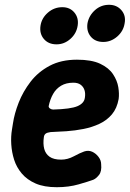

<svg xmlns="http://www.w3.org/2000/svg" viewBox="-20 -765 541 801"><path d="M217 16Q164 16 128.5 0.5Q93 -15 71 -41Q49 -67 39 -98.5Q29 -130 27 -163Q25 -196 30 -225L34 -250Q40 -291 58 -337Q76 -383 107.5 -424Q139 -465 187 -490.5Q235 -516 301 -516Q362 -516 398 -499Q434 -482 451.5 -455.5Q469 -429 473.5 -401.5Q478 -374 475 -352Q468 -313 447 -288Q426 -263 395 -248.5Q364 -234 328.5 -227Q293 -220 257 -217.5Q221 -215 191 -214Q176 -212 170 -207Q164 -202 163 -193Q159 -165 164.5 -144Q170 -123 187 -111Q204 -99 235 -99Q262 -99 288 -113Q314 -127 331 -133Q349 -139 364.5 -132Q380 -125 391 -110.5Q402 -96 402 -80Q405 -50 393 -35Q381 -20 369 -15Q350 -8 308.5 4Q267 16 217 16ZM202 -308Q275 -310 303 -322Q331 -334 334 -357Q337 -375 332.5 -389Q328 -403 316.5 -411.5Q305 -420 286 -420Q256 -420 235 -407.5Q214 -395 201.5 -373Q189 -351 183 -322Q183 -316 189 -312Q195 -308 202 -308ZM216 -580Q182 -580 163 -602.5Q144 -625 149 -658Q154 -690 180 -712.5Q206 -735 240 -735Q272 -735 290.5 -712.5Q309 -690 304 -658Q299 -625 273.5 -602.5Q248 -580 216 -580ZM411 -590Q377 -590 358.5 -612.5Q340 -635 345 -668Q351 -700 376 -722.5Q401 -745 435 -745Q467 -745 486.5 -722.5Q506 -700 500 -668Q495 -635 469 -612.5Q443 -590 411 -590Z"/></svg>

Font: Winky Sans SemiBold
Style: Italic
Weight: 600
Italic angle: -8.97852°
Designer: Simon Atzbach
Foundry: typofactur
Version: Version 1.205